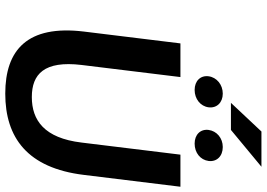

<svg xmlns="http://www.w3.org/2000/svg" viewBox="-162 -840 1014 730"><g transform="rotate(90 345.0 -475.0)"><path d="M100 -287C74 -72 170 12 336 12C503 12 619 -72 645 -287L690 -654H568L522 -278C505 -136 437 -89 349 -89C262 -89 210 -136 227 -278L273 -654H145ZM371 -846H474L614 -962H480ZM322 -708C356 -708 384 -730 388 -761C392 -792 370 -815 336 -815C302 -815 274 -792 270 -761C266 -730 288 -708 322 -708ZM526 -708C561 -708 588 -730 592 -761C596 -792 574 -815 539 -815C505 -815 478 -792 474 -761C470 -730 492 -708 526 -708Z"/></g></svg>

Font: Falling Sky
Style: ExtObl
Weight: 400
Designer: Paul D. Hunt
Foundry: Adobe Systems Incorporated
Version: Version 1.02